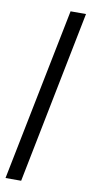

<svg xmlns="http://www.w3.org/2000/svg" viewBox="-90 -772 407 858"><g transform="rotate(10 114.0 -343.0)"><path d="M1 49 158 -735H228L72 49Z"/></g></svg>

Font: Archivo Narrow
Style: Regular
Weight: 400
Designer: Hector Gatti
Foundry: Omnibus-Type
Version: Version 3.002